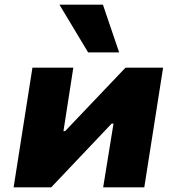

<svg xmlns="http://www.w3.org/2000/svg" viewBox="-20 -797 753 817"><path d="M38 0 118 -509H292L250 -239H257L514 -509H674L594 0H419L463 -271H455L198 0ZM355 -574 233 -777H418L487 -574Z"/></svg>

Font: Nunito Sans 6pt Black
Style: Italic
Weight: 900
Italic angle: -9°
Version: Version 3.101;gftools[0.9.27]